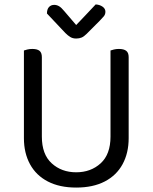

<svg xmlns="http://www.w3.org/2000/svg" viewBox="-20 -834 689 867"><path d="M324 13Q249 13 196 -14.5Q143 -42 115.5 -92.5Q88 -143 88 -210V-292H169V-217Q169 -137 213.5 -96.5Q258 -56 324 -56Q390 -56 434.5 -96.5Q479 -137 479 -217V-292H561V-210Q561 -143 533.5 -92.5Q506 -42 453 -14.5Q400 13 324 13ZM169 -251H88V-606Q93 -608 103.5 -610.5Q114 -613 126 -613Q148 -613 158.5 -604.5Q169 -596 169 -576ZM561 -251H479V-606Q484 -608 494.5 -610.5Q505 -613 517 -613Q539 -613 550 -604.5Q561 -596 561 -576ZM324 -721Q341 -739 364 -763Q387 -787 412 -814Q430 -813 443 -804Q456 -795 456 -781Q456 -769 448.5 -760Q441 -751 430 -740L370 -680Q359 -669 348.5 -664.5Q338 -660 324 -660Q309 -660 298 -666.5Q287 -673 275 -685L192 -773Q192 -792 201 -802Q210 -812 225 -812Q236 -812 246.5 -806Q257 -800 270 -784Z"/></svg>

Font: Baloo Bhaijaan 2
Style: Regular
Weight: 400
Designer: Sanskriti Dholi, Noopur Datye and Ek Type
Foundry: Ek Type
Version: Version 1.701